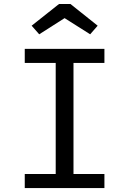

<svg xmlns="http://www.w3.org/2000/svg" viewBox="-20 -954 655 974"><path d="M105.6 -706.2H509.7V-634.9H352.8V-71.3H509.7V0H105.6V-71.3H262.6V-634.9H105.6ZM279.5 -933.8H337.4L475.4 -823.6L437.4 -780L307.7 -862.1L179 -780L140.5 -823.6Z"/></svg>

Font: Fira Code
Style: Regular
Weight: 400
Designer: Carrois Corporate, Edenspiekermann AG, Nikita Prokopov
Foundry: Carrois Corporate, Edenspiekermann AG, Nikita Prokopov
Version: Version 5.002